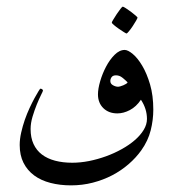

<svg xmlns="http://www.w3.org/2000/svg" viewBox="-20 -475 519 576"><path d="M439.9 -146Q439.9 -115.2 432.1 -84Q424.3 -52.7 403.8 -23.9Q388.2 -2 366 17.3Q343.8 36.6 316.7 50.8Q289.6 64.9 258.3 73Q227.1 81.1 192.9 81.1Q159.7 81.1 131.3 73.7Q103 66.4 82.5 51.3Q62 36.1 50.5 13.4Q39.1 -9.3 39.1 -40Q39.1 -57.6 43.5 -77.1Q47.9 -96.7 54.4 -115.5Q61 -134.3 68.8 -151.1Q76.7 -168 83.7 -180.9Q90.8 -193.8 95.5 -201.4Q100.1 -209 101.1 -209Q104 -209 106.4 -207.3Q108.9 -205.6 108.9 -203.1Q108.9 -201.7 103 -189.9Q97.2 -178.2 90.3 -161.4Q83.5 -144.5 77.6 -125Q71.8 -105.5 71.8 -87.9Q71.8 -62 80.6 -43Q89.4 -23.9 105.7 -11.5Q122.1 1 145.3 7.1Q168.5 13.2 196.8 13.2Q221.2 13.2 247.1 8.1Q272.9 2.9 297.9 -6.1Q322.8 -15.1 345.2 -27.6Q367.7 -40 384.5 -54.7Q401.4 -69.3 411.1 -85.4Q420.9 -101.6 420.9 -118.2Q420.9 -148.4 402.8 -175.8Q388.7 -154.8 369.6 -144.8Q350.6 -134.8 332 -134.8Q306.2 -134.8 290 -150.6Q273.9 -166.5 273.9 -191.9Q273.9 -208.5 280.5 -231.2Q287.1 -253.9 298.1 -274.9Q309.1 -295.9 323.7 -310.5Q338.4 -325.2 354 -325.2Q363.8 -325.2 378.4 -313Q393.1 -300.8 406.7 -277.8Q420.4 -254.9 430.2 -221.7Q439.9 -188.5 439.9 -146ZM362.8 -228Q355.5 -235.4 346.9 -242.2Q338.4 -249 328.1 -249Q318.8 -249 314.9 -243.7Q311 -238.3 311 -231.9Q311 -223.6 319.1 -219.2Q327.1 -214.8 334 -214.8Q336.9 -214.8 341.3 -216.1Q345.7 -217.3 350.1 -219.2Q354.5 -221.2 358.2 -223.4Q361.8 -225.6 362.8 -228ZM392.6 -422.4Q392.6 -420.4 388.2 -412.8Q383.8 -405.3 378.2 -396.7Q372.6 -388.2 366.9 -381.3Q361.3 -374.5 359.4 -374.5Q358.4 -374.5 351.3 -378.9Q344.2 -383.3 336.2 -388.9Q328.1 -394.5 321.8 -399.9Q315.4 -405.3 315.4 -407.2Q315.4 -409.2 320.1 -416.7Q324.7 -424.3 330.3 -432.9Q335.9 -441.4 341.3 -448.2Q346.7 -455.1 348.1 -455.1Q350.1 -455.1 357.4 -450.4Q364.7 -445.8 372.6 -439.9Q380.4 -434.1 386.5 -428.7Q392.6 -423.3 392.6 -422.4Z"/></svg>

Font: Scheherazade
Style: Regular
Weight: 400
Designer: SIL International
Foundry: SIL International
Version: Version 2.100 (build 932/914)